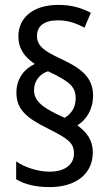

<svg xmlns="http://www.w3.org/2000/svg" viewBox="-20 -782 453 784"><path d="M47 -404C47 -336 87 -301 174 -258C259 -215 282 -199 282 -155C282 -113 249 -81 182 -81C135 -81 80 -99 46 -123V-50C81 -29 126 -18 183 -18C290 -18 359 -72 359 -160C359 -205 339 -239 296 -270C333 -293 360 -336 360 -391C360 -465 313 -503 228 -542C160 -574 131 -594 131 -636C131 -674 159 -699 216 -699C256 -699 287 -689 325 -669L351 -730C308 -751 272 -762 217 -762C121 -762 55 -714 55 -633C55 -586 78 -550 122 -521C78 -500 47 -460 47 -404ZM119 -414C119 -450 141 -480 176 -491C268 -448 289 -426 289 -380C289 -343 271 -317 244 -301L212 -316C151 -346 119 -371 119 -414Z"/></svg>

Font: Noto Sans Myanmar UI Condensed
Style: Regular
Weight: 400
Width: 3
Designer: Monotype Design Team
Foundry: Monotype Imaging Inc.
Version: Version 2.103